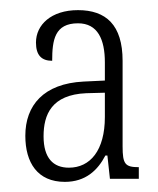

<svg xmlns="http://www.w3.org/2000/svg" viewBox="-20 -739 311 379"><path d="M108 -380C149 -380 173 -403 188 -432H192L197 -386H254V-409C227 -409 222 -415 222 -450V-619C222 -690 189 -719 134 -719C81 -719 51 -690 51 -655C51 -630 62 -619 83 -619C83 -660 88 -693 134 -693C173 -693 187 -661 187 -616V-580L145 -578C66 -574 30 -531 30 -471C30 -418 54 -380 108 -380ZM116 -408C85 -408 66 -427 66 -470C66 -513 82 -552 150 -555L187 -556V-508C187 -442 158 -408 116 -408Z"/></svg>

Font: Noto Serif Sinhala ExtraCondensed ExtraLight
Style: Regular
Weight: 200
Width: 2
Designer: Jelle Bosma - Monotype Design Team
Foundry: Monotype Imaging Inc.
Version: Version 2.007